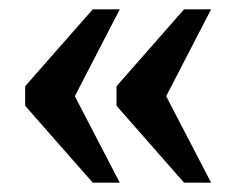

<svg xmlns="http://www.w3.org/2000/svg" viewBox="-20 -471 508 412"><path d="M116 -217 117 -310 237 -79H179L34 -244V-286L179 -451H237ZM312 -217 313 -310 433 -79H375L230 -244V-286L375 -451H433Z"/></svg>

Font: Roboto Serif 28pt Condensed Medium
Style: Regular
Weight: 500
Width: 3
Designer: Greg Gazdowicz
Foundry: Commercial Type
Version: Version 1.008